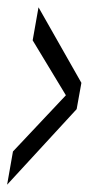

<svg xmlns="http://www.w3.org/2000/svg" viewBox="-58 -506 254 526"><path d="M-38.5 0 -22.5 -91 122.5 -245 31.5 -395.5 47.5 -486 165 -279 152 -207Z"/></svg>

Font: Anybody UltraCondensed Medium
Style: Italic
Weight: 500
Width: 1
Italic angle: -10°
Designer: Tyler Finck
Foundry: Etcetera Type Company
Version: Version 1.010; ttfautohint (v1.8.3) -l 8 -r 50 -G 200 -x 14 